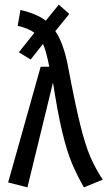

<svg xmlns="http://www.w3.org/2000/svg" viewBox="-20 -794 462 826"><path d="M422 -21 341 12Q310 -42 288.5 -94Q267 -146 247.5 -227.5Q228 -309 208 -439L98 12L15 -9L155 -507H192Q179 -574 165 -605L112 -538L61 -569L128 -653Q103 -672 56 -683L68 -751Q138 -735 177 -705L233 -774L278 -734L218 -660Q254 -609 274 -501Q303 -347 325 -258Q347 -169 369 -118.5Q391 -68 422 -21Z"/></svg>

Font: Fira Sans Compressed
Style: Regular
Weight: 400
Width: 1
Designer: bBox Type GmbH & Carrois Corporate GbR & Edenspiekermann AG
Foundry: bBox Type GmbH & Carrois Corporate GbR & Edenspiekermann AG
Version: Version 4.301